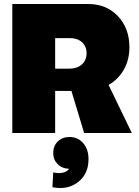

<svg xmlns="http://www.w3.org/2000/svg" viewBox="-20 -670 700 967"><path d="M42 0V-649.9H423.8Q515.6 -649.9 573.7 -588.9Q631.8 -527.8 631.8 -432.1Q631.8 -369.1 604 -319.8Q576.2 -270.5 526.9 -242.2L644 0H403.8L339.8 -211.9H257.8V0ZM248 198.2Q275.4 204.6 296.6 199.7Q317.9 194.8 328.1 180.2Q291.5 178.7 269.8 156.2Q248 133.8 248 100.1Q248 64.9 271 42.5Q293.9 20 330.1 20Q372.6 20 399.2 51Q425.8 82 425.8 131.8Q425.8 206.5 372.8 247.3Q319.8 288.1 244.1 272.9ZM257.8 -324.2H328.1Q368.7 -324.2 392.3 -345.5Q416 -366.7 416 -401.9Q416 -436.5 393.1 -457.3Q370.1 -478 332 -478H257.8Z"/></svg>

Font: Apfel Grotezk Satt
Style: Regular
Weight: 900
Designer: Luigi Gorlero
Foundry: © 2023, Luigi Gorlero & Collletttivo
Version: Version 2.000;Glyphs 3.2 (3217)